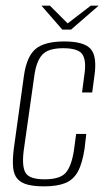

<svg xmlns="http://www.w3.org/2000/svg" viewBox="-20 -652 378 681"><path d="M136 9Q102 9 78.5 3Q55 -3 42 -17.5Q29 -32 26.5 -58.5Q24 -85 29 -125L65 -384Q75 -453 107 -479Q139 -505 208 -505Q277 -505 301 -479Q325 -453 315 -384L307 -324H271L279 -385Q287 -435 273 -458Q259 -481 204 -481Q151 -481 130 -458Q109 -435 102 -385L64 -117Q57 -61 71 -38.5Q85 -16 138 -16Q192 -16 212.5 -38.5Q233 -61 242 -117L250 -177H286L280 -125Q272 -72 256 -43Q240 -14 211 -2.5Q182 9 136 9ZM201 -547 127 -632H157L220 -569L302 -632H330L232 -547Z"/></svg>

Font: Alumni Sans Thin ExtraLight
Style: Italic
Weight: 250
Italic angle: -8°
Version: Version 1.016